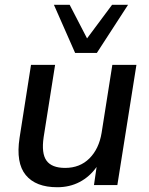

<svg xmlns="http://www.w3.org/2000/svg" viewBox="-20 -776 626 805"><path d="M220 9Q130 9 88 -42Q46 -93 62 -198L110 -504H211L163 -201Q153 -133 175 -102.5Q197 -72 253 -72Q315 -72 355 -112Q395 -152 406 -219L451 -504H552L472 0H374L385 -76Q356 -35 314 -13Q272 9 220 9ZM295 -554 206 -756H272L345 -615L450 -756H517L386 -554Z"/></svg>

Font: Mulish SemiBold
Style: Italic
Weight: 600
Italic angle: -9°
Designer: Vernon Adams
Foundry: Vernon Adams
Version: Version 3.603; ttfautohint (v1.8.3)